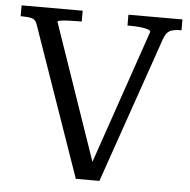

<svg xmlns="http://www.w3.org/2000/svg" viewBox="-51 -761 801 811"><g transform="rotate(5 349.0 -355.0)"><path d="M377 -39 360 -67 559 -646Q559 -652 546.5 -656Q534 -660 515 -662Q496 -664 477 -664H461V-710H690V-664H685Q657 -664 641 -656Q625 -648 615 -620L400 0H300L78 -636Q71 -656 55 -660Q39 -664 13 -664H8V-710H267V-664H250Q231 -664 211 -663Q191 -662 178 -660Q165 -658 165 -654Z"/></g></svg>

Font: Roboto Serif 28pt
Style: Regular
Weight: 400
Designer: Greg Gazdowicz
Foundry: Commercial Type
Version: Version 1.008